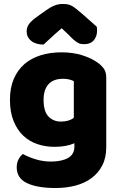

<svg xmlns="http://www.w3.org/2000/svg" viewBox="-20 -764 607 965"><path d="M289 -501Q346 -501 392.5 -486.5Q439 -472 471 -449Q491 -435 502.5 -418Q514 -401 514 -374V-24Q514 29 494 67.5Q474 106 439.5 131.5Q405 157 358.5 169Q312 181 259 181Q168 181 116 156.5Q64 132 64 77Q64 54 73.5 36.5Q83 19 95 10Q124 26 160.5 37Q197 48 236 48Q290 48 322 30Q354 12 354 -28V-44Q313 -26 254 -26Q209 -26 168.5 -39.5Q128 -53 97.5 -81.5Q67 -110 48.5 -155Q30 -200 30 -262Q30 -323 49.5 -368Q69 -413 103.5 -442.5Q138 -472 185.5 -486.5Q233 -501 289 -501ZM351 -356Q344 -360 330.5 -364Q317 -368 297 -368Q248 -368 223.5 -340.5Q199 -313 199 -262Q199 -204 223.5 -178.5Q248 -153 286 -153Q327 -153 351 -172ZM290 -622Q256 -593 237 -575Q218 -557 199 -540Q160 -540 137 -558.5Q114 -577 114 -606Q114 -626 125 -642Q136 -658 162 -677L211 -712Q235 -729 254.5 -736.5Q274 -744 294 -744Q307 -744 317.5 -742.5Q328 -741 339 -735.5Q350 -730 363 -719.5Q376 -709 396 -692L466 -630Q467 -625 467.5 -621Q468 -617 468 -612Q468 -581 451.5 -561.5Q435 -542 404 -542Q394 -542 386 -543.5Q378 -545 369.5 -550Q361 -555 350 -564.5Q339 -574 324 -590Z"/></svg>

Font: Baloo Tamma
Style: Regular
Weight: 400
Designer: Divya Kowshik and Ek Type
Foundry: Ek Type
Version: Version 1.443;PS 1.000;hotconv 16.6.51;makeotf.lib2.5.65220;